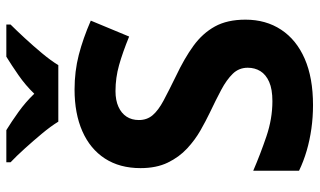

<svg xmlns="http://www.w3.org/2000/svg" viewBox="-216 -758 984 591"><g transform="rotate(-90 275.5 -462.0)"><path d="M511 -198Q511 -135 480 -88Q449 -41 390.5 -15.5Q332 10 248 10Q211 10 175.5 5Q140 0 107.5 -9.5Q75 -19 46 -33V-174Q97 -152 151.5 -133.5Q206 -115 260 -115Q297 -115 319.5 -125Q342 -135 352.5 -152Q363 -169 363 -191Q363 -218 344.5 -237Q326 -256 295 -272.5Q264 -289 224 -308Q199 -320 170 -336.5Q141 -353 114.5 -377.5Q88 -402 71 -437Q54 -472 54 -521Q54 -585 83.5 -630.5Q113 -676 167.5 -700Q222 -724 296 -724Q352 -724 402.5 -711Q453 -698 508 -674L459 -556Q410 -576 371 -587Q332 -598 291 -598Q263 -598 243 -589Q223 -580 212.5 -564Q202 -548 202 -526Q202 -501 217 -483.5Q232 -466 262 -450Q292 -434 337 -412Q392 -386 430.5 -358Q469 -330 490 -292Q511 -254 511 -198ZM197 -774Q183 -797 160.5 -824Q138 -851 114.5 -877Q91 -903 72 -921V-934H171Q197 -918 227 -896.5Q257 -875 283 -848Q309 -875 340 -896.5Q371 -918 397 -934H496V-921Q478 -903 454 -877Q430 -851 407.5 -824Q385 -797 371 -774Z"/></g></svg>

Font: Noto Sans Sinhala
Style: Regular
Weight: 400
Designer: Jelle Bosma - Monotype Design Team
Foundry: Monotype Imaging Inc.
Version: Version 2.006